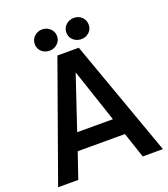

<svg xmlns="http://www.w3.org/2000/svg" viewBox="-166 -1063 1036 1181"><g transform="rotate(-20 352.0 -473.0)"><path d="M141 0H9L282 -763H422L695 0H563L507 -167H198ZM352 -627 235 -278H469ZM175 -876Q175 -906 196.5 -926Q218 -946 248 -946Q278 -946 299.5 -926Q321 -906 321 -876Q321 -847 299.5 -827Q278 -807 248 -807Q217 -807 196 -826.5Q175 -846 175 -876ZM382 -876Q382 -906 403.5 -926Q425 -946 456 -946Q486 -946 507 -926Q528 -906 528 -876Q528 -846 507 -826.5Q486 -807 456 -807Q425 -807 403.5 -826.5Q382 -846 382 -876Z"/></g></svg>

Font: Open Sauce One SemiBold
Style: Regular
Weight: 600
Designer: Alfredo Marco Pradil
Foundry: Creative Sauce Fz LLC
Version: Version 1.477